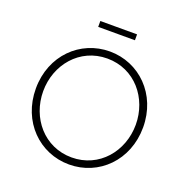

<svg xmlns="http://www.w3.org/2000/svg" viewBox="-158 -1068 1200 1228"><g transform="rotate(20 442.0 -453.5)"><path d="M442 12C643 12 807 -147 807 -373C807 -598 642 -757 442 -757C242 -757 77 -599 77 -373C77 -147 241 12 442 12ZM127 -373C127 -552 254 -709 442 -709C631 -709 757 -552 757 -373C757 -191 629 -36 442 -36C255 -36 127 -191 127 -373ZM317 -879H567V-919H317Z"/></g></svg>

Font: Mluvka ExtraLight
Style: Regular
Weight: 200
Designer: Modified by Jiří Krblich, Original typeface by Gumpita Rahayu
Foundry: Gumpita Rahayu & Jiří Krblich
Version: Version 2.000;Glyphs 3.1.1 (3134)